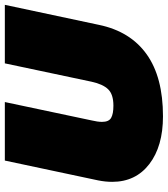

<svg xmlns="http://www.w3.org/2000/svg" viewBox="30 -714 694 794"><g transform="rotate(-90 377.0 -317.0)"><path d="M293 10Q169 10 95.5 -46.5Q22 -103 22 -200Q22 -228 28 -258L110 -644H352L276 -285Q270 -260 270 -242Q270 -214 286.5 -204.5Q303 -195 337 -195Q384 -195 405 -217Q426 -239 436 -285L512 -644H754L671 -254Q644 -125 549.5 -57.5Q455 10 293 10Z"/></g></svg>

Font: Kanit Black
Style: Italic
Weight: 900
Italic angle: -12°
Designer: Katatrad Team
Foundry: CadsonDemak
Version: Version 2.000; ttfautohint (v1.8.3)